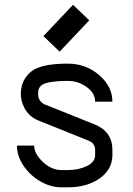

<svg xmlns="http://www.w3.org/2000/svg" viewBox="-20 -782 565 814"><path d="M232.9 -563 164.1 -628.9 289.6 -761.7 358.4 -695.8ZM383.3 -351.1Q383.3 -387.2 347.4 -413.1Q311.5 -439 267.6 -439H257.8Q228 -438.5 206.8 -435.8Q185.5 -433.1 172.9 -429Q160.2 -424.8 153.1 -417.7Q146 -410.6 143.8 -403.3Q141.6 -396 141.6 -385.3V-379.4Q143.1 -362.3 152.1 -352.3Q161.1 -342.3 169.4 -339.4L381.8 -254.4Q456.5 -223.6 456.5 -147V-124.5Q456.5 -64 402.8 -25.9Q349.1 12.2 267.6 12.2H240.7Q194.3 12.2 150.4 -13.4Q106.4 -39.1 79.1 -80.3Q51.8 -121.6 51.8 -164.6H125Q125 -130.4 161.6 -95.7Q198.2 -61 240.7 -61H267.6Q313.5 -61 348.4 -78.1Q383.3 -95.2 383.3 -124.5V-147Q383.3 -158.7 377.9 -167.5Q372.6 -176.3 367.4 -179.4Q362.3 -182.6 354.5 -186L143.1 -271Q122.1 -279.3 106.4 -294.2Q90.8 -309.1 83 -325.2Q75.2 -341.3 71.8 -355Q68.4 -368.7 68.4 -379.4V-385.3Q68.4 -444.3 114.7 -480.5Q154.3 -510.7 257.8 -512.2H267.6Q343.8 -512.2 400.1 -463.9Q456.5 -415.5 456.5 -351.1Z"/></svg>

Font: Anka/Coder Condensed
Style: Regular
Weight: 400
Width: 4
Monospace: yes
Version: Version 1.100